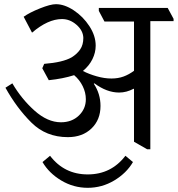

<svg xmlns="http://www.w3.org/2000/svg" viewBox="-20 -683 849 917"><path d="M6 0ZM809 -582H698V30H683L620 -6V-259H618Q584 -241 549 -241Q490 -241 431 -285L428 -283Q460 -235 460 -177Q460 -111 417 -69.5Q374 -28 304 -28Q200 -28 130 -97.5Q60 -167 6 -264L39 -285Q82 -211 144.5 -155Q207 -99 271 -99Q323 -99 356.5 -131Q390 -163 390 -209Q390 -241 375 -271.5Q360 -302 334 -324Q281 -307 213 -300L182 -357L191 -378Q280 -385 322 -409Q348 -425 363 -447Q378 -469 378 -502Q377 -537 345.5 -564.5Q314 -592 276 -592Q209 -592 133 -527L93 -603Q121 -623 171 -643Q221 -663 247 -663Q288 -663 332.5 -633.5Q377 -604 407 -558Q437 -512 437 -465Q437 -432 421.5 -400.5Q406 -369 376 -344Q405 -329 442 -318.5Q479 -308 512 -308Q544 -308 570 -317.5Q596 -327 620 -345V-580H479L452 -631V-645H781L809 -593ZM579 61 615 91Q584 144 525.5 179Q467 214 399 214Q331 214 272.5 179Q214 144 183 91L219 61Q287 150 399 150Q511 150 579 61Z"/></svg>

Font: Martel
Style: Regular
Weight: 400
Designer: Dan Reynolds
Foundry: Dan Reynolds
Version: Version 1.001; ttfautohint (v1.1) -l 5 -r 5 -G 72 -x 0 -D la